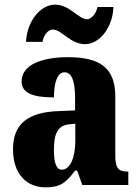

<svg xmlns="http://www.w3.org/2000/svg" viewBox="-20 -796 594 826"><path d="M346 -606C408 -606 465 -677 468 -766H399C395 -739 373 -713 355 -713C318 -713 280 -776 217 -776C154 -776 96 -705 92 -616H163C167 -643 186 -669 207 -669C245 -669 282 -606 346 -606ZM176 10C239 10 263 -9 303 -62H312L334 0H532V-58H528C488 -58 476 -74 476 -128V-381C476 -506 408 -550 272 -550C164 -550 73 -519 73 -446C73 -397 118 -377 212 -377C212 -447 230 -485 257 -485C288 -485 303 -449 303 -374V-321L231 -318C101 -313 36 -264 36 -154C36 -42 99 10 176 10ZM246 -66C222 -66 212 -96 212 -151C212 -221 228 -256 277 -261L304 -264V-191C304 -116 281 -66 246 -66Z"/></svg>

Font: Noto Serif Georgian Condensed Black
Style: Regular
Weight: 900
Width: 3
Designer: Monotype Design Team, Akaki Razmadze
Foundry: Google LLC
Version: Version 2.003